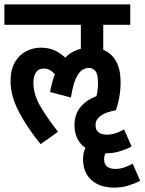

<svg xmlns="http://www.w3.org/2000/svg" viewBox="-20 -642 658 874"><path d="M165 -425Q200 -425 225.5 -414Q251 -403 277 -380Q307 -410 348 -420V-529H0V-622H573V-529H450V-415Q488 -400 508.5 -363Q529 -326 529 -267Q529 -231 523 -199.5Q517 -168 508 -140H507Q415 -123 415 -73Q415 -49 429.5 -39Q444 -29 467 -29Q503 -29 545 -53L579 25Q554 38 524.5 47Q495 56 461 56H460Q454 68 454 83Q454 107 468.5 117Q483 127 505 127Q542 127 584 103L618 181Q593 194 563.5 203Q534 212 500 212Q435 212 396.5 178Q358 144 358 81Q358 55 369 31Q345 15 332 -11.5Q319 -38 319 -75Q319 -118 344 -151.5Q369 -185 419 -204Q423 -219 424.5 -234.5Q426 -250 426 -266Q426 -305 414 -319Q402 -333 384 -333Q370 -333 354.5 -323.5Q339 -314 325.5 -285Q312 -256 303 -198L208 -223Q216 -269 230 -304Q219 -316 207 -323Q195 -330 180 -330Q155 -330 143.5 -312Q132 -294 132 -268Q132 -213 162 -161Q192 -109 244 -42L165 14Q105 -59 66.5 -132Q28 -205 28 -272Q28 -326 48.5 -360Q69 -394 100.5 -409.5Q132 -425 165 -425Z"/></svg>

Font: Noto Sans ExtraCondensed SemiBold
Style: Regular
Weight: 600
Width: 2
Designer: Monotype Design Team
Foundry: Monotype Imaging Inc.
Version: Version 2.013; ttfautohint (v1.8.4.7-5d5b)